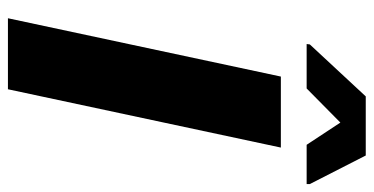

<svg xmlns="http://www.w3.org/2000/svg" viewBox="-249 -693 942 484"><g transform="rotate(90 222.0 -451.0)"><path d="M26 0 173 -688H352L205 0ZM91 -753 92 -761 223 -902H372L444 -761V-753H345L289 -838L203 -753Z"/></g></svg>

Font: Saira SemiExpanded
Style: Bold Italic
Weight: 700
Width: 6
Italic angle: -12°
Designer: Hector Gatti with collaboration of the Omnibus-Type team
Foundry: Omnibus-Type
Version: Version 1.101